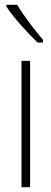

<svg xmlns="http://www.w3.org/2000/svg" viewBox="-20 -784 215 804"><path d="M52 -764H7V-756C39 -707 99 -643 137 -606H160V-617C124 -661 84 -710 52 -764ZM106 0V-529H70V0Z"/></svg>

Font: Noto Sans Armenian ExtraCondensed ExtraLight
Style: Regular
Weight: 200
Width: 2
Designer: Monotype Design Team
Foundry: Monotype Imaging Inc.
Version: Version 2.008